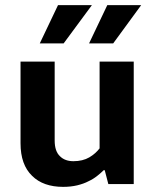

<svg xmlns="http://www.w3.org/2000/svg" viewBox="-20 -717 604 748"><path d="M368 -139V-477H501V0H402L388 -54H384C377 -47 368 -39 359 -32C349 -24 338 -17 325 -11C312 -4 297 1 281 5C264 9 246 11 226 11C175 11 134 -3 105 -32C75 -61 60 -103 60 -159V-477H193V-170C193 -141 200 -121 214 -108C227 -95 245 -89 266 -89C290 -89 311 -94 328 -104C345 -114 358 -126 368 -139ZM338 -697 228 -548H135L206 -697ZM530 -697 421 -548H327L398 -697Z"/></svg>

Font: Holmes&Hills Bold
Style: Bold
Weight: 500
Designer: Noopur Datye, Girish Dalvi, Yashodeep Gholap, Pallavi Karambelkar
Foundry: Ek Type
Version: ""